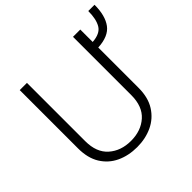

<svg xmlns="http://www.w3.org/2000/svg" viewBox="-190 -932 1121 1121"><g transform="rotate(-45 370.5 -372.0)"><path d="M519.5 -710.9H579.6V-608.4Q644.5 -612.8 666.7 -650.1Q689 -687.5 689 -754.4H740.7Q740.7 -664.6 704.3 -615.7Q668 -566.9 579.6 -562.5V-229.5Q579.6 -149.9 545.9 -96.7Q512.2 -43.5 455.6 -16.8Q398.9 9.8 329.6 9.8Q258.8 9.8 202.1 -16.8Q145.5 -43.5 112.5 -96.7Q79.6 -149.9 79.6 -229.5V-710.9H139.2V-229.5Q139.2 -136.7 193.1 -89.1Q247.1 -41.5 329.6 -41.5Q412.6 -41.5 466.1 -89.1Q519.5 -136.7 519.5 -229.5Z"/></g></svg>

Font: Vazirmatn RD FD ExtraLight
Style: Regular
Weight: 200
Designer: Saber Rastikerdar
Foundry: Saber Rastikerdar
Version: Version 33.003